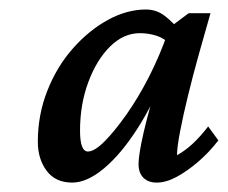

<svg xmlns="http://www.w3.org/2000/svg" viewBox="-20 -602 479 404"><path d="M131.8 -217.8Q96.7 -217.8 78.1 -242.7Q59.6 -267.6 59.6 -303.7Q59.6 -360.4 79.6 -411.1Q99.6 -461.9 133.3 -500Q167 -538.1 207 -560.1Q247.1 -582 287.1 -582Q308.6 -582 325.7 -569.3Q342.8 -556.6 359.4 -536.1L338.9 -507.8Q326.2 -521.5 309.1 -526.9Q292 -532.2 274.4 -532.2Q240.2 -532.2 211.9 -504.4Q183.6 -476.6 166 -429.7Q148.4 -382.8 148.4 -327.1Q148.4 -283.2 165 -283.2Q178.7 -283.2 199.7 -304.2Q220.7 -325.2 245.6 -360.4Q270.5 -395.5 293.5 -440.4Q316.4 -485.4 333 -533.2L341.8 -547.9L377 -574.2H422.9Q411.1 -533.2 398.4 -487.8Q385.7 -442.4 375.5 -400.4Q365.2 -358.4 358.9 -325.2Q352.5 -292 352.5 -275.4Q370.1 -285.2 386.2 -300.3Q402.3 -315.4 418 -335.9L439.5 -306.6Q419.9 -281.2 396.5 -261.2Q373 -241.2 351.1 -229.5Q329.1 -217.8 309.6 -217.8Q292 -217.8 281.7 -228Q271.5 -238.3 271.5 -256.8Q271.5 -276.4 282.2 -323.2Q293 -370.1 318.4 -455.1H330.1Q303.7 -384.8 269 -331.1Q234.4 -277.3 198.7 -247.6Q163.1 -217.8 131.8 -217.8Z"/></svg>

Font: Crimson Pro ExtraLight Medium
Style: Italic
Weight: 500
Italic angle: -12°
Version: Version 1.002